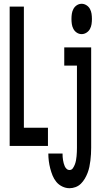

<svg xmlns="http://www.w3.org/2000/svg" viewBox="-20 -770 540 1013"><path d="M411 -590Q397 -590 385.5 -597.5Q374 -605 367.5 -617Q361 -629 359 -642.5Q357 -656 357 -670Q357 -684 359 -697.5Q361 -711 367.5 -723Q374 -735 385.5 -742.5Q397 -750 411 -750Q424 -750 436 -742.5Q448 -735 454.5 -723Q461 -711 463 -697.5Q465 -684 465 -670Q465 -656 463 -642.5Q461 -629 454.5 -617Q448 -605 436 -597.5Q424 -590 411 -590ZM31 0V-735H106V-96H233V0ZM347 223Q327 223 308.5 214Q290 205 277.5 190Q265 175 257.5 156.5Q250 138 245 118.5Q240 99 237.5 79.5Q235 60 235 40H310Q310 49 310.5 57.5Q311 66 312.5 74.5Q314 83 316 91Q318 99 321.5 107Q325 115 331.5 121Q338 127 347 127Q358 127 364.5 117.5Q371 108 375 97.5Q379 87 381 76Q383 65 384 54Q385 43 385.5 32Q386 21 386 10V-424H319V-520H461V10Q461 27 460 43.5Q459 60 457 77Q455 94 451.5 110.5Q448 127 442 142.5Q436 158 427.5 172.5Q419 187 407 199Q395 211 379 217Q363 223 347 223Z"/></svg>

Font: Iosevka SS08 Regular
Style: Bold
Weight: 700
Monospace: yes
Designer: Belleve Invis
Foundry: Belleve Invis
Version: Version 16.3.4; ttfautohint (v1.8.4)